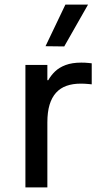

<svg xmlns="http://www.w3.org/2000/svg" viewBox="-20 -811 462 831"><path d="M185 0H90V-530H185V-464H189Q200 -484 218 -501.5Q236 -519 264 -529.5Q292 -540 332 -540Q349 -540 363 -538.5Q377 -537 377 -537V-446Q377 -446 361.5 -447.5Q346 -449 329 -449Q295 -449 268 -439.5Q241 -430 222.5 -409.5Q204 -389 194.5 -357.5Q185 -326 185 -281ZM361 -791 258 -610 177 -611 263 -791Z"/></svg>

Font: Be Vietnam Pro Variable Thin
Style: Regular
Weight: 100
Designer: Lam Bao, Tony Le, Vietanh Nguyen
Foundry: Yellow Type Foundry
Version: Version 1.002